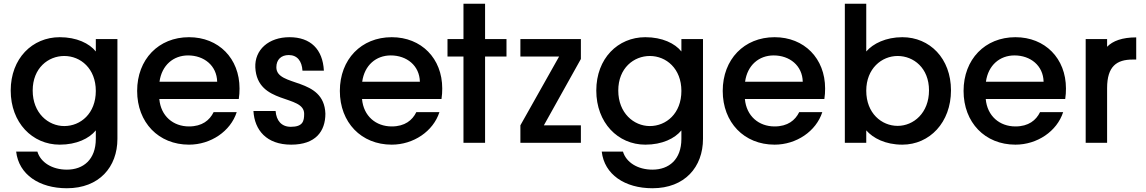

<svg xmlns="http://www.w3.org/2000/svg" viewBox="-20 -760 6098 1022"><path d="M298 -562C152 -562 37 -449 37 -278C37 -107 152 10 298 10C388 10 455 -23 490 -66V-21C490 89 424 143 336 143C257 143 196 104 179 47H66C80 169 189 242 336 242C508 242 605 129 605 -21V-552H490V-486C456 -529 388 -562 298 -562ZM154 -278C154 -398 237 -462 322 -462C409 -462 490 -395 490 -276C490 -156 409 -89 322 -89C237 -89 154 -158 154 -278Z M1136 -325H829C841 -413 903 -465 981 -465C1066 -465 1134 -411 1136 -325ZM710 -276C710 -108 824 10 986 10C1102 10 1207 -61 1240 -163H1117C1096 -120 1056 -87 986 -87C902 -87 836 -142 828 -233H1251C1254 -252 1255 -270 1255 -289C1255 -449 1144 -562 986 -562C824 -562 710 -444 710 -276Z M1530 10C1660 10 1712 -61 1712 -155C1705 -353 1451 -294 1451 -402C1451 -443 1477 -467 1517 -467C1563 -467 1587 -434 1590 -384H1704C1698 -498 1633 -562 1521 -562C1410 -562 1335 -495 1339 -401C1349 -200 1599 -259 1599 -154C1599 -115 1592 -85 1528 -85C1478 -85 1451 -118 1447 -169H1329C1335 -68 1398 10 1530 10Z M2215 -325H1908C1920 -413 1982 -465 2060 -465C2145 -465 2213 -411 2215 -325ZM1789 -276C1789 -108 1903 10 2065 10C2181 10 2286 -61 2319 -163H2196C2175 -120 2135 -87 2065 -87C1981 -87 1915 -142 1907 -233H2330C2333 -252 2334 -270 2334 -289C2334 -449 2223 -562 2065 -562C1903 -562 1789 -444 1789 -276Z M2562 0V-459H2676V-552H2562V-740H2447V-552H2362V-459H2447V0Z M3072 -446V-552H2750V-459H2956L2750 -93V0H3072V-93H2875Z M3415 -562C3269 -562 3154 -449 3154 -278C3154 -107 3269 10 3415 10C3505 10 3572 -23 3607 -66V-21C3607 89 3541 143 3453 143C3374 143 3313 104 3296 47H3183C3197 169 3306 242 3453 242C3625 242 3722 129 3722 -21V-552H3607V-486C3573 -529 3505 -562 3415 -562ZM3271 -278C3271 -398 3354 -462 3439 -462C3526 -462 3607 -395 3607 -276C3607 -156 3526 -89 3439 -89C3354 -89 3271 -158 3271 -278Z M4253 -325H3946C3958 -413 4020 -465 4098 -465C4183 -465 4251 -411 4253 -325ZM3827 -276C3827 -108 3941 10 4103 10C4219 10 4324 -61 4357 -163H4234C4213 -120 4173 -87 4103 -87C4019 -87 3953 -142 3945 -233H4368C4371 -252 4372 -270 4372 -289C4372 -449 4261 -562 4103 -562C3941 -562 3827 -444 3827 -276Z M4783 -562C4696 -562 4627 -528 4591 -486V-740H4477V0H4591V-66C4627 -25 4692 10 4783 10C4928 10 5042 -108 5042 -279C5042 -449 4929 -562 4783 -562ZM4591 -277C4591 -395 4673 -462 4758 -462C4843 -462 4925 -398 4925 -279C4925 -159 4843 -90 4758 -90C4673 -90 4591 -157 4591 -277Z M5535 -325H5228C5240 -413 5302 -465 5380 -465C5465 -465 5533 -411 5535 -325ZM5109 -276C5109 -108 5223 10 5385 10C5501 10 5606 -61 5639 -163H5516C5495 -120 5455 -87 5385 -87C5301 -87 5235 -142 5227 -233H5650C5653 -252 5654 -270 5654 -289C5654 -449 5543 -562 5385 -562C5223 -562 5109 -444 5109 -276Z M5759 -552V0H5873V-291C5873 -408 5925 -443 6009 -443H6028V-561C5953 -561 5903 -542 5873 -511V-552Z"/></svg>

Font: Malmofest Medium
Style: Regular
Weight: 500
Designer: Jonny Pinhorn (Poppins), Kolossal
Version: Version 1.004;Glyphs 3.1.2 (3151)